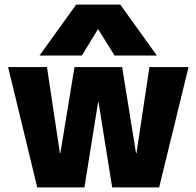

<svg xmlns="http://www.w3.org/2000/svg" viewBox="-20 -810 849 830"><path d="M141 0 15 -520H183L239 -148H241L302 -520H508L568 -148H570L626 -520H795L668 0H465L406 -368H404L345 0ZM151 -570 309 -790H500L658 -570H475L405 -683H403L334 -570Z"/></svg>

Font: M PLUS 1 ExtraBold
Style: Regular
Weight: 800
Designer: Coji Morishita
Foundry: UNDERFOREST DESIGN
Version: Version 1.001